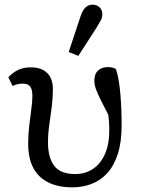

<svg xmlns="http://www.w3.org/2000/svg" viewBox="-20 -792 608 824"><path d="M290 12Q231 12 188.5 -8.5Q146 -29 123.5 -70.5Q101 -112 101 -176Q101 -214 105.5 -252.5Q110 -291 114.5 -324Q119 -357 119 -381Q119 -407 110 -420Q101 -433 77 -433Q64 -433 53 -430Q42 -427 34 -423L16 -460Q30 -477 54 -490Q78 -503 112 -503Q146 -503 167 -490.5Q188 -478 197.5 -457.5Q207 -437 207 -410Q207 -372 202 -333Q197 -294 191.5 -256Q186 -218 186 -181Q186 -115 213 -80Q240 -45 303 -45Q345 -45 378 -66.5Q411 -88 430 -130Q449 -172 449 -233Q449 -257 447 -279.5Q445 -302 442 -325H463V-264Q432 -324 415 -357.5Q398 -391 391.5 -410Q385 -429 385 -447Q385 -475 401 -489.5Q417 -504 442 -504Q454 -504 462.5 -502Q471 -500 478 -495Q491 -454 496.5 -389.5Q502 -325 502 -255Q502 -182 485.5 -131Q469 -80 440 -48.5Q411 -17 372.5 -2.5Q334 12 290 12ZM275 -569 325 -720Q334 -748 347 -760Q360 -772 376 -772Q395 -772 407 -761Q419 -750 419 -732Q419 -717 413 -705.5Q407 -694 396 -676L316 -552Z"/></svg>

Font: Source Serif 4
Style: Regular
Weight: 400
Designer: Frank Grießhammer
Foundry: Adobe Systems Incorporated
Version: Version 4.004;hotconv 1.0.116;makeotfexe 2.5.65601